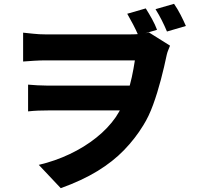

<svg xmlns="http://www.w3.org/2000/svg" viewBox="-20 -890 1040 1005"><path d="M743 -846Q760 -819 776 -790Q792 -761 802 -734L704 -705Q691 -735 677 -761.5Q663 -788 646 -818ZM891 -870Q909 -844 925 -813Q941 -782 953 -754L854 -725Q841 -756 826.5 -784.5Q812 -813 794 -842ZM101 -719Q123 -717 154 -713.5Q185 -710 218 -710Q234 -710 268.5 -710Q303 -710 347.5 -710Q392 -710 441 -710Q490 -710 534.5 -710Q579 -710 612.5 -710Q646 -710 661 -710Q686 -710 712 -712Q738 -714 760 -720L870 -651Q866 -640 861 -628.5Q856 -617 853 -604Q840 -541 822 -472.5Q804 -404 781.5 -342Q759 -280 730 -234Q688 -165 629.5 -104.5Q571 -44 490 5.5Q409 55 298 95L183 -27Q268 -47 345 -83.5Q422 -120 484 -169.5Q546 -219 586 -277Q605 -305 620.5 -338Q636 -371 648.5 -408Q661 -445 670 -486.5Q679 -528 686 -574Q671 -574 635.5 -574Q600 -574 552.5 -574Q505 -574 453.5 -574Q402 -574 354 -574Q306 -574 270.5 -574Q235 -574 219 -574Q191 -574 158.5 -572Q126 -570 101 -568ZM696 -312Q675 -312 638 -312Q601 -312 556 -312Q511 -312 463 -312Q415 -312 370 -312Q325 -312 289 -312Q253 -312 232 -312Q204 -312 179.5 -311Q155 -310 127 -307V-447Q149 -445 176 -443.5Q203 -442 226 -442Q248 -442 286 -442Q324 -442 371.5 -442Q419 -442 468.5 -442Q518 -442 564.5 -442Q611 -442 647.5 -442Q684 -442 703 -442Z"/></svg>

Font: Noto Sans TC ExtraBold
Style: Regular
Weight: 800
Designer: Ryoko NISHIZUKA  (kana, bopomofo & ideographs); Paul D. Hunt (Latin, Greek & Cyrillic); Sandoll Communications , Soo-you
Foundry: Adobe
Version: Version 2.004-H2;hotconv 1.0.118;makeotfexe 2.5.65603